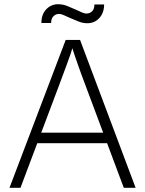

<svg xmlns="http://www.w3.org/2000/svg" viewBox="-20 -889 687 909"><path d="M25 0 291 -700H359L622 0H566L385 -484Q373 -515 364.5 -539Q356 -563 348 -585Q340 -607 332 -631.5Q324 -656 314 -687H331Q321 -654 312.5 -629Q304 -604 295.5 -581.5Q287 -559 278 -534.5Q269 -510 257 -478L77 0ZM134 -211 153 -261H496L515 -211ZM307 -806Q295 -811 282.5 -817Q270 -823 259 -823Q244 -823 233 -812Q222 -801 222 -780H176Q176 -821 199 -845Q222 -869 255 -869Q277 -869 297.5 -861Q318 -853 342 -842Q353 -837 366 -831Q379 -825 390 -825Q405 -825 416 -835.5Q427 -846 427 -868H473Q473 -841 462.5 -821Q452 -801 434 -790Q416 -779 394 -779Q372 -779 351 -787.5Q330 -796 307 -806Z"/></svg>

Font: Mach ExtraLight
Style: Regular
Weight: 250
Version: Version 1.002